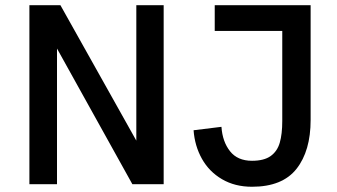

<svg xmlns="http://www.w3.org/2000/svg" viewBox="-20 -710 1298 740"><path d="M93.3 0V-689.9H212.9L505.4 -168V-689.9H610.8V0H490.2L199.7 -522.9V0ZM726.1 -208 833.5 -221.2Q837.4 -164.1 866.5 -127.2Q895.5 -90.3 951.2 -90.3Q997.6 -90.3 1023.2 -108.6Q1048.8 -127 1058.3 -160.2Q1067.9 -193.4 1067.9 -243.7V-590.8H807.6V-689.9H1177.2V-247.6Q1177.2 -128.4 1122.8 -59.3Q1068.4 9.8 951.2 9.8Q885.3 9.8 835.7 -19.3Q786.1 -48.3 758.3 -97.9Q730.5 -147.5 726.1 -208Z"/></svg>

Font: Acari Sans SemiBold
Style: Regular
Weight: 600
Designer: Alfredo Marco Pradil and Stefan Peev
Foundry: Hanken Design Co.
Version: Version 1.045;January 11, 2019;FontCreator 11.5.0.2425 64-bi